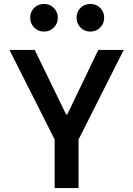

<svg xmlns="http://www.w3.org/2000/svg" viewBox="-20 -953 674 973"><path d="M257 0V-246L28 -700H156L315 -373H321L478 -700H607L378 -246V0ZM368 -863Q368 -893 388 -913Q408 -933 438 -933Q468 -933 488 -912.5Q508 -892 508 -863Q508 -834 488 -813.5Q468 -793 438 -793Q408 -793 388 -813.5Q368 -834 368 -863ZM133 -863Q133 -893 153 -913Q173 -933 203 -933Q233 -933 253 -912.5Q273 -892 273 -863Q273 -834 253 -813.5Q233 -793 203 -793Q173 -793 153 -813.5Q133 -834 133 -863Z"/></svg>

Font: Be Vietnam SemiBold
Style: Regular
Weight: 600
Designer: Gabriel Lam
Foundry: TypeRant
Version: Version 4.000